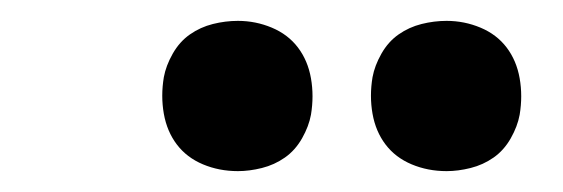

<svg xmlns="http://www.w3.org/2000/svg" viewBox="-20 -772 540 184"><path d="M408 -608Q390 -608 374.5 -614.5Q359 -621 349.5 -633.5Q340 -646 337 -663Q334 -680 337 -698Q339 -709 345.5 -720.5Q352 -732 362 -739Q372 -746 384 -749Q396 -752 408 -752Q425 -752 440.5 -745.5Q456 -739 465.5 -726.5Q475 -714 478 -697Q481 -680 478 -662Q476 -651 469.5 -639.5Q463 -628 453 -621Q443 -614 431 -611Q419 -608 408 -608ZM208 -608Q190 -608 174.5 -614.5Q159 -621 149.5 -633.5Q140 -646 137 -663Q134 -680 137 -698Q139 -709 145.5 -720.5Q152 -732 162 -739Q172 -746 184 -749Q196 -752 208 -752Q225 -752 240.5 -745.5Q256 -739 265.5 -726.5Q275 -714 278 -697Q281 -680 278 -662Q276 -651 269.5 -639.5Q263 -628 253 -621Q243 -614 231 -611Q219 -608 208 -608Z"/></svg>

Font: iosevka_custom_sans_ss08 XBd
Style: Italic
Weight: 800
Italic angle: -10°
Designer: Belleve Invis
Foundry: Belleve Invis
Version: Version 10.3.0; ttfautohint (v1.8.3)